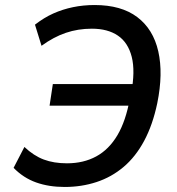

<svg xmlns="http://www.w3.org/2000/svg" viewBox="-20 -734 703 763"><path d="M237 9Q174 9 123.5 -9Q73 -27 34 -67L77 -150Q114 -115 154 -100Q194 -85 246 -85Q312 -85 362.5 -112.5Q413 -140 446.5 -196.5Q480 -253 496 -342L525 -314H177L190 -400H542L501 -362Q518 -451 503.5 -508Q489 -565 448.5 -592.5Q408 -620 345 -620Q290 -620 241.5 -603.5Q193 -587 145 -552L119 -636Q155 -664 192 -680.5Q229 -697 270 -705.5Q311 -714 356 -714Q462 -714 525.5 -666Q589 -618 609 -530Q629 -442 605 -324Q587 -238 553 -174.5Q519 -111 471 -70.5Q423 -30 363.5 -10.5Q304 9 237 9Z"/></svg>

Font: Nunito Sans 7pt SemiCondensed SemiBold
Style: Italic
Weight: 600
Width: 4
Italic angle: -9°
Designer: Vernon Adams
Foundry: Vernon Adams
Version: Version 3.101;gftools[0.9.27]